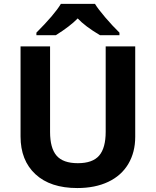

<svg xmlns="http://www.w3.org/2000/svg" viewBox="-20 -951 796 981"><path d="M670.9 -713.9V-252Q670.9 -172.9 635.5 -113.3Q600.1 -53.7 533.2 -22Q466.3 9.8 375 9.8Q237.3 9.8 161.1 -60.8Q85 -131.3 85 -253.9V-713.9H235.8V-276.9Q235.8 -194.3 269 -155.8Q302.2 -117.2 377.7 -117.2Q453.1 -117.2 486.6 -156Q520 -194.8 520 -277.8V-713.9ZM166 -771V-784.2Q258.3 -876.5 291 -931.2H465.3Q480.5 -905.8 517.8 -862.1Q555.2 -818.4 590.3 -784.2V-771H491.2Q414.6 -816.4 377 -856.9Q338.9 -817.4 265.1 -771Z"/></svg>

Font: NotoSans-Bold
Style: Bold
Weight: 700
Designer: Monotype Design team
Foundry: Monotype Imaging Inc.
Version: Version 1.04